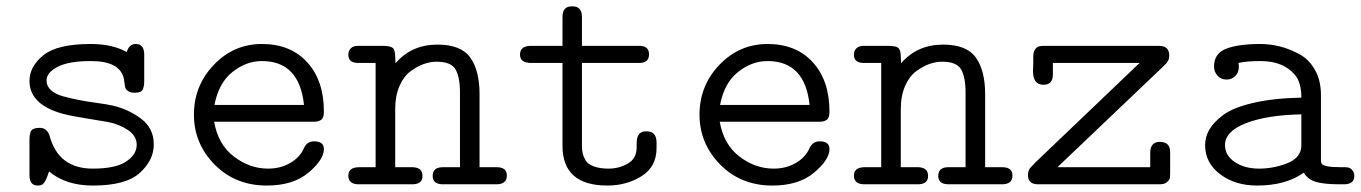

<svg xmlns="http://www.w3.org/2000/svg" viewBox="-20 -574 4239 598"><path d="M71.8 -28.8V-139.2Q71.8 -158.2 77.4 -167Q83 -175.8 104 -175.8Q127 -175.8 134.8 -149.9Q162.6 -48.8 269 -48.8Q339.8 -48.8 372.8 -70.8Q405.8 -92.8 405.8 -123Q405.8 -150.9 377.9 -169.4Q350.1 -188 315.4 -194.1Q280.8 -200.2 232.9 -208Q185.1 -215.8 164.1 -223.1Q72.3 -252 71.8 -321.8Q71.8 -366.7 115 -401.9Q158.2 -437 262.2 -437Q330.1 -437 374 -412.1Q377.9 -420.9 380.4 -425Q382.8 -429.2 388.9 -433.1Q395 -437 402.8 -437Q428.7 -437 429.2 -404.8V-323.2Q429.2 -313.5 428.7 -309.8Q428.2 -306.2 426 -298.6Q423.8 -291 417 -288.1Q410.2 -285.2 398.9 -285.2Q386.7 -285.2 379.4 -290Q372.1 -294.9 370.6 -299.6Q369.1 -304.2 367.7 -315.2Q366.2 -326.2 366.2 -327.1Q355 -383.8 263.7 -383.8Q262.7 -383.8 262.2 -383.8Q194.3 -383.8 159.7 -366Q125 -348.1 125 -323.2Q125 -306.2 138.4 -293.5Q151.9 -280.8 177 -273.9Q202.1 -267.1 226.1 -262.5Q250 -257.8 282 -253.4Q314 -249 331.1 -245.1Q379.9 -233.9 419.4 -204.3Q459 -174.8 459 -124Q459 -75.2 415.5 -35.6Q372.1 3.9 270 3.9H269Q185.1 3.9 132.8 -40Q121.6 -5.9 112.8 0Q106.9 3.9 98.1 3.9Q97.7 3.9 97.2 3.9Q71.8 3.9 71.8 -28.8Z M795.9 -437Q884.8 -437 936.8 -380.1Q988.8 -323.2 988.8 -226.1Q988.8 -206.1 979.7 -200.4Q970.7 -194.8 958 -194.8H647Q659.2 -124 708.5 -86.4Q757.8 -48.8 814.9 -48.8Q853 -48.8 883.1 -65.9Q913.1 -83 925.8 -110.8Q935.5 -133.8 958 -133.8Q988.8 -133.8 988.8 -109.9Q988.8 -76.7 940.9 -36.4Q893.1 3.9 811 3.9Q712.9 3.9 648.4 -61.5Q584 -127 584 -217Q584 -307.1 646 -372.1Q708 -437 795.9 -437ZM647.9 -247.1H926.8Q912.6 -383.8 795.9 -383.8Q795.4 -383.8 794.9 -383.8Q747.1 -383.8 704.1 -349.9Q661.1 -315.9 647.9 -247.1Z M1064.9 -26.9Q1064.9 -52.7 1097.7 -53.2H1149.9V-377.9H1095.7Q1064.9 -377.9 1064.9 -403.8Q1064.9 -416 1072.8 -423.6Q1080.6 -431.2 1093.8 -431.2H1171.9Q1195.8 -431.2 1203.4 -424.6Q1210.9 -418 1210.9 -396Q1210.9 -393.1 1211.4 -386.5Q1211.9 -379.9 1211.9 -377Q1261.7 -435.1 1342.8 -435.1Q1416 -435.1 1444.8 -394.5Q1473.6 -354 1473.6 -280.8V-53.2H1526.9Q1559.1 -53.2 1558.6 -26.9Q1558.6 0 1525.9 0H1359.9Q1327.6 0 1327.6 -25.9Q1327.6 -52.7 1357.9 -53.2H1412.6V-286.1Q1412.6 -334 1398.7 -357.9Q1384.8 -381.8 1339.8 -381.8Q1320.8 -381.8 1300.8 -375Q1280.8 -368.2 1259.3 -352.5Q1237.8 -336.9 1224.4 -306.4Q1210.9 -275.9 1210.9 -233.9V-53.2H1265.6Q1295.9 -52.2 1295.9 -25.9Q1295.9 0 1263.7 0H1097.7Q1064.9 0 1064.9 -26.9Z M1599.6 -403.8Q1599.6 -430.7 1632.8 -431.2H1731.9V-521Q1731.9 -554.2 1760.7 -554.2Q1760.7 -554.2 1763.7 -554.2Q1792.5 -554.2 1792.5 -521V-431.2H1970.7Q2001.5 -431.2 2001.5 -404.8Q2001.5 -377.9 1970.7 -377.9H1792.5V-118.2Q1792.5 -106 1794.7 -96.4Q1796.9 -86.9 1803.7 -75Q1810.5 -63 1829.1 -55.9Q1847.7 -48.8 1875.5 -48.8Q1907.7 -48.8 1935.3 -64.5Q1962.9 -80.1 1962.9 -115.2V-127.9Q1962.9 -165 1991.7 -165H1993.7Q2024.4 -165 2024.9 -130.9V-112.8Q2024.9 -54.7 1978.3 -25.4Q1931.6 3.9 1871.6 3.9Q1731.4 3.9 1731.9 -121.1V-377.9H1634.8Q1599.6 -377.9 1599.6 -403.8Z M2370.6 -437Q2459.5 -437 2511.5 -380.1Q2563.5 -323.2 2563.5 -226.1Q2563.5 -206.1 2554.4 -200.4Q2545.4 -194.8 2532.7 -194.8H2221.7Q2233.9 -124 2283.2 -86.4Q2332.5 -48.8 2389.6 -48.8Q2427.7 -48.8 2457.8 -65.9Q2487.8 -83 2500.5 -110.8Q2510.3 -133.8 2532.7 -133.8Q2563.5 -133.8 2563.5 -109.9Q2563.5 -76.7 2515.6 -36.4Q2467.8 3.9 2385.7 3.9Q2287.6 3.9 2223.1 -61.5Q2158.7 -127 2158.7 -217Q2158.7 -307.1 2220.7 -372.1Q2282.7 -437 2370.6 -437ZM2222.7 -247.1H2501.5Q2487.3 -383.8 2370.6 -383.8Q2370.1 -383.8 2369.6 -383.8Q2321.8 -383.8 2278.8 -349.9Q2235.8 -315.9 2222.7 -247.1Z M2639.6 -26.9Q2639.6 -52.7 2672.4 -53.2H2724.6V-377.9H2670.4Q2639.6 -377.9 2639.6 -403.8Q2639.6 -416 2647.5 -423.6Q2655.3 -431.2 2668.5 -431.2H2746.6Q2770.5 -431.2 2778.1 -424.6Q2785.6 -418 2785.6 -396Q2785.6 -393.1 2786.1 -386.5Q2786.6 -379.9 2786.6 -377Q2836.4 -435.1 2917.5 -435.1Q2990.7 -435.1 3019.5 -394.5Q3048.3 -354 3048.3 -280.8V-53.2H3101.6Q3133.8 -53.2 3133.3 -26.9Q3133.3 0 3100.6 0H2934.6Q2902.3 0 2902.3 -25.9Q2902.3 -52.7 2932.6 -53.2H2987.3V-286.1Q2987.3 -334 2973.4 -357.9Q2959.5 -381.8 2914.6 -381.8Q2895.5 -381.8 2875.5 -375Q2855.5 -368.2 2834 -352.5Q2812.5 -336.9 2799.1 -306.4Q2785.6 -275.9 2785.6 -233.9V-53.2H2840.3Q2870.6 -52.2 2870.6 -25.9Q2870.6 0 2838.4 0H2672.4Q2639.6 0 2639.6 -26.9Z M3181.6 -28.8Q3181.6 -35.6 3183.6 -41.3Q3185.5 -46.9 3187 -48.8Q3188.5 -50.8 3195.6 -58.3Q3202.6 -65.9 3204.6 -67.9L3529.3 -377.9H3259.3V-341.8Q3259.3 -310.1 3230.5 -310.1Q3230 -310.1 3229.5 -310.1Q3197.3 -310.1 3197.3 -353Q3197.3 -356.9 3197.8 -365.5Q3198.2 -374 3198.2 -378.9V-397.9Q3198.2 -412.1 3203.9 -420.2Q3209.5 -428.2 3216.1 -429.7Q3222.7 -431.2 3231.4 -431.2H3589.4Q3621.6 -431.2 3621.6 -401.9Q3621.6 -396 3620.6 -391.6Q3619.6 -387.2 3616.9 -383.1Q3614.3 -378.9 3612.8 -377Q3611.3 -375 3606 -370.1Q3600.6 -365.2 3598.6 -362.8L3273.4 -53.2H3562.5V-98.1Q3562.5 -132.3 3593.3 -132.3Q3593.3 -132.3 3593.8 -131.8Q3625 -131.8 3624.5 -99.1V-36.1Q3624.5 -24.9 3623.5 -19.5Q3622.6 -14.2 3615 -7.1Q3607.4 0 3591.3 0H3213.4Q3181.6 0 3181.6 -28.8Z M3733.4 -122.1Q3733.4 -147 3746.3 -169.9Q3759.3 -192.9 3789.8 -215.8Q3820.3 -238.8 3882.8 -253.4Q3945.3 -268.1 4033.2 -270Q4033.2 -316.9 4013.2 -340.8Q3977.1 -383.8 3906.2 -383.8Q3861.3 -383.8 3837.4 -377.9Q3838.4 -374 3838.4 -365.2Q3838.4 -348.1 3827.4 -337.2Q3816.4 -326.2 3800.3 -326.2Q3783.2 -326.2 3772.2 -338.1Q3761.2 -350.1 3761.2 -367.2Q3761.2 -407.2 3798.8 -422.1Q3836.4 -437 3905.3 -437Q3936 -437 3966.1 -429.4Q3996.1 -421.9 4026.6 -405.5Q4057.1 -389.2 4075.7 -356.2Q4094.2 -323.2 4094.2 -277.8V-76.2Q4094.2 -67.4 4097.2 -63.2Q4100.1 -59.1 4113.8 -56.2Q4127.4 -53.2 4157.2 -53.2H4170.4Q4184.6 -53.2 4191.4 -44.7Q4198.2 -36.1 4198.2 -26.9Q4198.2 0 4166.5 0H4153.3Q4105.5 0 4079.8 -7.1Q4054.2 -14.2 4040.5 -36.1Q3984.4 3.9 3895.5 3.9Q3826.7 3.9 3780 -31.5Q3733.4 -66.9 3733.4 -122.1ZM3795.4 -122.1Q3795.4 -89.8 3825.9 -69.3Q3856.4 -48.8 3901.4 -48.8Q3944.3 -48.8 3985.4 -64Q4026.4 -79.1 4032.2 -110.8Q4033.2 -115.7 4033.2 -126V-217.8Q3926.3 -215.8 3860.8 -190.4Q3795.4 -165 3795.4 -122.1Z"/></svg>

Font: CMU Typewriter Text
Style: Light
Weight: 200
Version: Version 0.7.0